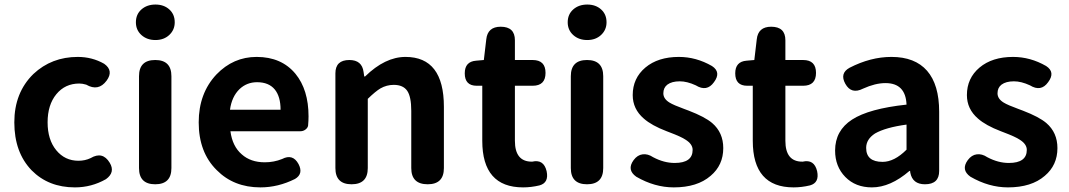

<svg xmlns="http://www.w3.org/2000/svg" viewBox="-20 -811 4706 845"><path d="M309.6 13.7Q193.4 13.7 119.1 -61.5Q43 -140.6 43 -272.5Q43 -403.3 127 -485.4Q207 -560.5 322.3 -560.5Q385.7 -560.5 438.5 -530.3Q481.4 -500 449.2 -456.1Q413.1 -407.2 359.4 -438.5Q342.8 -443.4 329.1 -443.4Q266.6 -443.4 228 -396.5Q189.5 -349.6 189.5 -272.5Q189.5 -196.3 227.5 -149.9Q265.6 -103.5 325.2 -103.5Q354.5 -103.5 378.9 -115.2Q431.6 -146.5 462.9 -94.7Q488.3 -52.7 446.3 -22.5Q382.8 13.7 309.6 13.7Z M663.1 0Q591.8 0 591.8 -71.3V-475.6Q591.8 -546.9 663.1 -546.9Q734.4 -546.9 734.4 -475.6V-273.4V-71.3Q734.4 0 663.1 0ZM664.1 -634.8Q627 -634.8 602.5 -656.7Q578.1 -678.7 578.1 -712.9Q578.1 -748 602.5 -769.5Q627 -791 664.1 -791Q701.2 -791 725.1 -769.5Q749 -748 749 -712.9Q749 -679.7 725.1 -657.2Q701.2 -634.8 664.1 -634.8Z M1126 13.7Q1008.8 13.7 933.6 -62.5Q854.5 -140.6 854.5 -272.5Q854.5 -400.4 932.6 -483.4Q1006.8 -560.5 1109.4 -560.5Q1218.8 -560.5 1280.3 -486.3Q1337.9 -416 1337.9 -298.8Q1337.9 -281.2 1335.9 -257.8Q1334 -248 1324.2 -240.7Q1314.5 -233.4 1301.8 -233.4H1162.1H994.1Q1002.9 -167 1043.9 -131.8Q1083 -96.7 1145.5 -96.7Q1185.5 -96.7 1221.7 -111.3Q1268.6 -135.7 1293.9 -88.9Q1316.4 -45.9 1278.3 -23.4Q1204.1 13.7 1126 13.7ZM992.2 -328.1H1103.5H1214.8Q1214.8 -385.7 1189.5 -417Q1163.1 -449.2 1111.3 -449.2Q1066.4 -449.2 1034.2 -418.9Q1000 -385.7 992.2 -328.1Z M1527.3 0Q1456.1 0 1456.1 -71.3V-273.4V-488.3Q1456.1 -546.9 1517.6 -546.9Q1573.2 -546.9 1580.1 -494.1L1583 -474.6H1586.9Q1674.8 -560.5 1764.6 -560.5Q1933.6 -560.5 1933.6 -340.8V-71.3Q1933.6 0 1862.3 0Q1790 0 1790 -71.3V-323.2Q1790 -385.7 1772 -411.6Q1753.9 -437.5 1712.9 -437.5Q1681.6 -437.5 1654.3 -421.9Q1632.8 -409.2 1598.6 -376V-71.3Q1598.6 0 1527.3 0Z M2282.2 13.7Q2102.5 13.7 2102.5 -191.4V-433.6H2078.1Q2025.4 -433.6 2025.4 -488.3Q2025.4 -540 2075.2 -543.9L2109.4 -546.9L2120.1 -637.7Q2126 -693.4 2183.6 -693.4Q2246.1 -693.4 2246.1 -633.8V-546.9H2324.2Q2380.9 -546.9 2380.9 -490.2Q2380.9 -433.6 2324.2 -433.6H2246.1V-312.5V-191.4Q2246.1 -99.6 2320.3 -99.6Q2321.3 -99.6 2322.3 -99.6Q2373 -111.3 2385.7 -57.6Q2396.5 -6.8 2354.5 4.9Q2317.4 13.7 2282.2 13.7Z M2563.5 0Q2492.2 0 2492.2 -71.3V-475.6Q2492.2 -546.9 2563.5 -546.9Q2634.8 -546.9 2634.8 -475.6V-273.4V-71.3Q2634.8 0 2563.5 0ZM2564.5 -634.8Q2527.3 -634.8 2502.9 -656.7Q2478.5 -678.7 2478.5 -712.9Q2478.5 -748 2502.9 -769.5Q2527.3 -791 2564.5 -791Q2601.6 -791 2625.5 -769.5Q2649.4 -748 2649.4 -712.9Q2649.4 -679.7 2625.5 -657.2Q2601.6 -634.8 2564.5 -634.8Z M2945.3 13.7Q2861.3 13.7 2780.3 -33.2Q2737.3 -63.5 2768.6 -106.4Q2785.2 -128.9 2808.1 -131.8Q2831.1 -134.8 2854.5 -119.1Q2902.3 -93.8 2949.2 -93.8Q3028.3 -93.8 3028.3 -151.4Q3028.3 -176.8 2997.1 -196.3Q2978.5 -209 2926.8 -228.5Q2918 -231.4 2914.1 -233.4Q2847.7 -258.8 2813.5 -289.1Q2764.6 -331.1 2764.6 -392.6Q2764.6 -466.8 2820.3 -513.7Q2876 -560.5 2967.8 -560.5Q3043.9 -560.5 3113.3 -520.5Q3155.3 -493.2 3122.1 -449.2Q3090.8 -405.3 3042 -435.5Q3003.9 -453.1 2971.7 -453.1Q2936.5 -453.1 2917 -438.5Q2899.4 -424.8 2899.4 -400.4Q2899.4 -376 2926.8 -359.4Q2944.3 -348.6 2992.2 -331.1Q3004.9 -326.2 3010.7 -324.2Q3082 -296.9 3114.3 -269.5Q3163.1 -227.5 3163.1 -159.2Q3163.1 -84 3107.4 -37.1Q3048.8 13.7 2945.3 13.7Z M3472.7 13.7Q3293 13.7 3293 -191.4V-433.6H3268.6Q3215.8 -433.6 3215.8 -488.3Q3215.8 -540 3265.6 -543.9L3299.8 -546.9L3310.5 -637.7Q3316.4 -693.4 3374 -693.4Q3436.5 -693.4 3436.5 -633.8V-546.9H3514.6Q3571.3 -546.9 3571.3 -490.2Q3571.3 -433.6 3514.6 -433.6H3436.5V-312.5V-191.4Q3436.5 -99.6 3510.7 -99.6Q3511.7 -99.6 3512.7 -99.6Q3563.5 -111.3 3576.2 -57.6Q3586.9 -6.8 3544.9 4.9Q3507.8 13.7 3472.7 13.7Z M3817.4 13.7Q3745.1 13.7 3700.2 -32.2Q3655.3 -78.1 3655.3 -148.4Q3655.3 -236.3 3730 -284.7Q3804.7 -333 3969.7 -350.6Q3965.8 -445.3 3877 -445.3Q3832 -445.3 3778.3 -420.9Q3726.6 -394.5 3700.2 -442.4Q3674.8 -488.3 3718.8 -512.7Q3811.5 -560.5 3903.3 -560.5Q4006.8 -560.5 4060.1 -499.5Q4113.3 -438.5 4113.3 -319.3V-159.2V-58.6Q4113.3 0 4050.8 0Q3996.1 0 3986.3 -50.8L3985.4 -58.6H3982.4Q3898.4 13.7 3817.4 13.7ZM3864.3 -98.6Q3916 -98.6 3969.7 -152.3V-262.7Q3877 -250 3831.1 -223.6Q3792 -198.2 3792 -160.2Q3792 -98.6 3864.3 -98.6Z M4416 13.7Q4332 13.7 4251 -33.2Q4208 -63.5 4239.3 -106.4Q4255.9 -128.9 4278.8 -131.8Q4301.8 -134.8 4325.2 -119.1Q4373 -93.8 4419.9 -93.8Q4499 -93.8 4499 -151.4Q4499 -176.8 4467.8 -196.3Q4449.2 -209 4397.5 -228.5Q4388.7 -231.4 4384.8 -233.4Q4318.4 -258.8 4284.2 -289.1Q4235.4 -331.1 4235.4 -392.6Q4235.4 -466.8 4291 -513.7Q4346.7 -560.5 4438.5 -560.5Q4514.6 -560.5 4584 -520.5Q4626 -493.2 4592.8 -449.2Q4561.5 -405.3 4512.7 -435.5Q4474.6 -453.1 4442.4 -453.1Q4407.2 -453.1 4387.7 -438.5Q4370.1 -424.8 4370.1 -400.4Q4370.1 -376 4397.5 -359.4Q4415 -348.6 4462.9 -331.1Q4475.6 -326.2 4481.4 -324.2Q4552.7 -296.9 4585 -269.5Q4633.8 -227.5 4633.8 -159.2Q4633.8 -84 4578.1 -37.1Q4519.5 13.7 4416 13.7Z"/></svg>

Font: Bpmf GenSen Rounded B
Style: B
Weight: 700
Foundry: But Ko
Version: Version 1.320